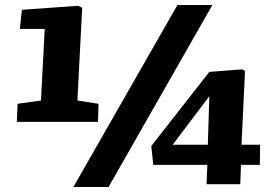

<svg xmlns="http://www.w3.org/2000/svg" viewBox="-20 -733 1079 764"><path d="M272 11 686 -713H825L412 11ZM288 -333 372 -320 370 -248H47L50 -320L143 -333L158 -618H59L67 -694L291 -710L307 -702ZM941 -157H1015L1014 -77H939L936 0H802L805 -77H590L582 -152L813 -447L943 -457L955 -451ZM807 -157 813 -350 667 -157Z"/></svg>

Font: Literata 12pt ExtraBold
Style: Italic
Weight: 800
Italic angle: -2°
Designer: Latin by Veronika Burian and Jose Scaglione. Greek by Irene Vlachou. Cyrillic by Vera Evstafieva
Foundry: TypeTogether
Version: Version 3.002